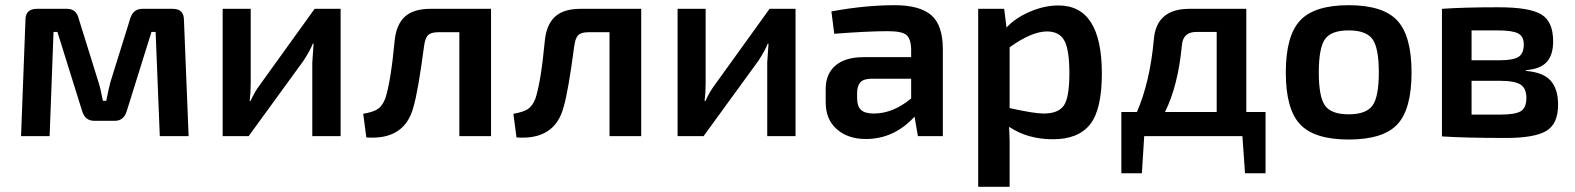

<svg xmlns="http://www.w3.org/2000/svg" viewBox="-20 -524 6062 739"><path d="M645 -490Q688 -490 688 -447L706 0H595L579 -401H563L468 -97Q457 -59 422 -59H343Q307 -59 296 -97L201 -401H186L171 0H61L78 -447Q78 -490 122 -490H238Q274 -490 283 -452L359 -208Q366 -188 376 -136H389Q398 -182 405 -208L481 -452Q492 -490 528 -490Z M1291 -490V0H1182V-283Q1182 -286 1187 -356H1184Q1174 -330 1148 -290L937 0H837V-490H945V-204Q945 -168 941 -135H944Q961 -172 980 -197L1191 -490Z M1870 -490V0H1748V-400H1667Q1639 -400 1627.5 -388.5Q1616 -377 1612 -345Q1589 -171 1571 -111Q1537 16 1390 5L1378 -86Q1418 -93 1435 -105Q1452 -117 1463 -145Q1484 -209 1499 -367Q1505 -429 1538 -459.5Q1571 -490 1636 -490Z M2448 -490V0H2326V-400H2245Q2217 -400 2205.5 -388.5Q2194 -377 2190 -345Q2167 -171 2149 -111Q2115 16 1968 5L1956 -86Q1996 -93 2013 -105Q2030 -117 2041 -145Q2062 -209 2077 -367Q2083 -429 2116 -459.5Q2149 -490 2214 -490Z M3042 -490V0H2933V-283Q2933 -286 2938 -356H2935Q2925 -330 2899 -290L2688 0H2588V-490H2696V-204Q2696 -168 2692 -135H2695Q2712 -172 2731 -197L2942 -490Z M3424 -504Q3519 -504 3564 -466Q3609 -428 3609 -333V0H3513L3500 -75Q3421 11 3313 11Q3244 11 3201 -26.5Q3158 -64 3158 -131V-181Q3158 -240 3196 -272Q3234 -304 3303 -304H3487V-334Q3486 -376 3468 -390Q3450 -404 3397 -404Q3321 -404 3191 -394L3180 -480Q3309 -504 3424 -504ZM3279 -147Q3279 -115 3294 -101Q3309 -87 3343 -87Q3417 -87 3487 -145V-221H3331Q3302 -220 3290.5 -206Q3279 -192 3279 -166Z M4054 -503Q4221 -503 4221 -241Q4221 -102 4175.5 -45Q4130 12 4033 12Q3935 12 3864 -36Q3867 20 3866 66V195H3745V-490H3845L3854 -418Q3888 -455 3944 -479Q4000 -503 4054 -503ZM3997 -87Q4053 -87 4074.5 -117.5Q4096 -148 4096 -242Q4096 -333 4076.5 -368Q4057 -403 4010 -403Q3951 -403 3866 -342V-108Q3960 -87 3997 -87Z M4777 -93H4851V143H4772L4762 0H4384L4375 143H4296V-93H4356Q4406 -208 4421 -371Q4430 -490 4558 -490H4777ZM4464 -93H4663V-401H4584Q4533 -401 4529 -349Q4514 -193 4464 -93Z M5171 13Q5039 13 4984 -45.5Q4929 -104 4929 -245Q4929 -386 4984 -445Q5039 -504 5171 -504Q5303 -504 5358 -445Q5413 -386 5413 -245Q5413 -104 5358.5 -45.5Q5304 13 5171 13ZM5056 -245Q5056 -151 5080 -117.5Q5104 -84 5171 -84Q5238 -84 5262.5 -117.5Q5287 -151 5287 -245Q5287 -340 5262.5 -373.5Q5238 -407 5171 -407Q5104 -407 5080 -373.5Q5056 -340 5056 -245Z M5853 -251Q5919 -246 5948 -214Q5977 -182 5977 -121Q5977 -47 5931.5 -20Q5886 7 5776 7Q5620 7 5530 1V-490Q5610 -496 5748 -496Q5867 -496 5912.5 -468.5Q5958 -441 5958 -365Q5958 -312 5933 -285Q5908 -258 5853 -254ZM5743 -407H5644V-292H5752Q5804 -292 5824.5 -305Q5845 -318 5845 -353Q5845 -384 5823 -395.5Q5801 -407 5743 -407ZM5756 -83Q5812 -83 5833.5 -96Q5855 -109 5855 -147Q5855 -184 5832.5 -198.5Q5810 -213 5752 -213H5644V-83Z"/></svg>

Font: Exo 2 Semi Bold
Style: Regular
Weight: 600
Designer: Natanael Gama
Version: Version 1.001;PS 001.001;hotconv 1.0.88;makeotf.lib2.5.64775